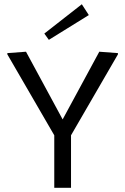

<svg xmlns="http://www.w3.org/2000/svg" viewBox="-20 -897 598 917"><path d="M404.2 -825 213.3 -706.7 191.7 -736.7 370.8 -876.7ZM15 -637.5V-643.3L104.2 -650L279.2 -326.7L454.2 -650L543.3 -643.3V-637.5L319.2 -250.8V0H239.2V-250.8Z"/></svg>

Font: Boon
Style: Regular
Weight: 400
Designer: Sungsit Sawaiwan
Foundry: FontUni
Version: Version 3.0